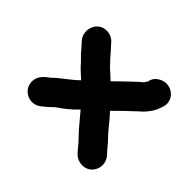

<svg xmlns="http://www.w3.org/2000/svg" viewBox="-119 -707 803 803"><g transform="rotate(45 282.5 -305.5)"><path d="M513 -474C507 -457 503 -443 492 -428L480 -412C473 -403 465 -395 456 -388C441 -373 418 -353 402 -337L368 -303C373 -297 379 -291 385 -284C408 -258 421 -238 445 -214C460 -199 467 -188 481 -173L491 -162C514 -136 511 -97 487 -75C462 -52 422 -56 400 -79L390 -90C377 -105 370 -115 357 -128C328 -157 305 -188 277 -220C252 -193 224 -171 194 -151C181 -137 165 -124 150 -112C107 -78 45 -111 50 -165C53 -195 75 -211 95 -226C124 -255 162 -278 192 -308L169 -329C159 -338 151 -346 145 -353C136 -364 125 -373 115 -384L101 -400C96 -406 91 -412 85 -418L76 -428C54 -454 58 -495 82 -516C107 -539 148 -534 168 -510L177 -500C190 -486 197 -478 209 -464C212 -460 215 -457 218 -454C232 -441 237 -431 252 -420C262 -411 272 -402 282 -392C304 -414 322 -431 344 -452C360 -466 367 -475 382 -486C386 -491 389 -497 393 -501C396 -521 407 -534 424 -543C470 -569 529 -528 513 -474Z"/></g></svg>

Font: Blanket
Style: Reversed
Weight: 700
Foundry: Cannot Into Space Fonts
Version: Version 0.9